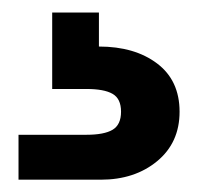

<svg xmlns="http://www.w3.org/2000/svg" viewBox="-20 -27 319 309"><path d="M139.2 -6.8V47.9Q196.8 47.9 232.9 75.2Q269 102.5 269 152.8Q269 202.6 232.9 232.4Q196.8 262.2 142.1 262.2H9.8V189.9H119.1Q147.5 189.9 161.1 181.9Q174.8 173.8 174.8 152.8Q174.8 131.8 161.1 124Q147.5 116.2 119.1 116.2H64V-6.8Z"/></svg>

Font: SVN-Poppins Medium
Style: Regular
Weight: 500
Designer: Ninad Kale (Devanagari), Jonny Pinhorn (Latin)
Foundry: Indian Type Foundry
Version: Version 3.002 2017